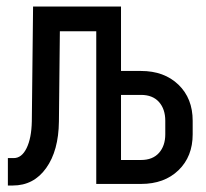

<svg xmlns="http://www.w3.org/2000/svg" viewBox="-20 -570 639 595"><path d="M4.4 4.9V-80.1H22.5Q47.4 -80.1 62.5 -111.1Q77.6 -142.1 78.6 -193.8L82.5 -549.8H355V-350.1H417Q488.8 -350.1 533 -307.6Q577.1 -265.1 577.1 -195.8V-153.8Q577.1 -85 533.2 -42.5Q489.3 0 417 0H278.3V-473.1H165.5L162.6 -193.8Q161.6 -103 123 -49.1Q84.5 4.9 19.5 4.9ZM355 -74.2H417Q453.1 -74.2 472.7 -96.2Q492.2 -118.2 492.2 -153.8V-195.8Q492.2 -231.9 472.7 -253.9Q453.1 -275.9 417 -275.9H355Z"/></svg>

Font: UDEV Gothic 35
Style: Regular
Weight: 400
Version: v2.1.0; ttfautohint (v1.8.4.7-5d5b-dirty) -l 6 -r 45 -G 200 